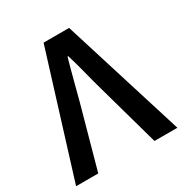

<svg xmlns="http://www.w3.org/2000/svg" viewBox="-158 -774 853 893"><g transform="rotate(-30 268.0 -327.0)"><path d="M-4 0 199 -654H336L540 0H417L325 -329Q309 -385 296.5 -435.5Q284 -486 267 -542H263Q247 -486 234 -435.5Q221 -385 206 -329L115 0Z"/></g></svg>

Font: Source Sans 3 ExtraLight SemiBold
Style: Regular
Weight: 600
Version: Version 3.052;hotconv 1.1.0;makeotfexe 2.6.0